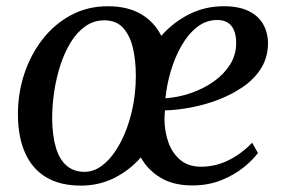

<svg xmlns="http://www.w3.org/2000/svg" viewBox="-20 -570 882 600"><path d="M233 10Q167.5 10 124 -16.2Q80.5 -42.5 58.5 -92Q36.5 -141.5 36 -210Q35.5 -276 55.2 -337Q75 -398 112.2 -446.2Q149.5 -494.5 201.5 -522.5Q253.5 -550.5 317 -550.5Q378 -550.5 419.8 -526.5Q461.5 -502.5 484 -458Q521.5 -500.5 571.2 -525.5Q621 -550.5 679 -550.5Q726 -550.5 756.5 -535.8Q787 -521 802 -495Q817 -469 817.5 -436Q817.5 -391.5 796.5 -357.5Q775.5 -323.5 740 -299Q704.5 -274.5 661.8 -258.2Q619 -242 575.8 -234Q532.5 -226 495.5 -225Q495 -218.5 494.5 -211.8Q494 -205 494 -198.5Q494 -159.5 506.2 -125.2Q518.5 -91 543.8 -70Q569 -49 608 -49Q653 -49 693.8 -69Q734.5 -89 768 -124L786 -92Q771 -71 741.8 -47.2Q712.5 -23.5 671.8 -7Q631 9.5 581 9.5Q522 9.5 482 -14.5Q442 -38.5 420 -78Q384.5 -37.5 337 -13.8Q289.5 10 233 10ZM244.5 -33Q276.5 -33 305.2 -57.5Q334 -82 356.5 -124.5Q379 -167 391.8 -221Q404.5 -275 404.5 -334Q404.5 -379 395.8 -418.2Q387 -457.5 365.5 -482Q344 -506.5 306 -506.5Q273.5 -506.5 247.2 -488.2Q221 -470 201.5 -438.5Q182 -407 169 -367.2Q156 -327.5 149.5 -284.2Q143 -241 143 -200Q143.5 -145.5 154.8 -108.2Q166 -71 188.5 -52Q211 -33 244.5 -33ZM497 -263Q537 -265.5 576.2 -279Q615.5 -292.5 647.5 -315Q679.5 -337.5 698.8 -368Q718 -398.5 718 -435.5Q718 -471 703 -489.2Q688 -507.5 659 -507.5Q624 -507.5 596 -485.5Q568 -463.5 547.2 -427.2Q526.5 -391 513.8 -348Q501 -305 497 -263Z"/></svg>

Font: Merriweather 60pt
Style: Italic
Weight: 400
Italic angle: -7.8°
Version: Version 2.101